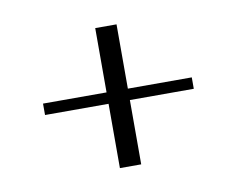

<svg xmlns="http://www.w3.org/2000/svg" viewBox="-51 -567 613 497"><g transform="rotate(-10 255.5 -318.0)"><path d="M451 -333H283V-502H227V-333H60V-303H227V-134H283V-303H451Z"/></g></svg>

Font: Space Cowgirl
Style: Regular
Weight: 400
Designer: Valery Marier
Foundry: Valery Marier
Version: Version 1.000;hotconv 1.0.109;makeotfexe 2.5.65596